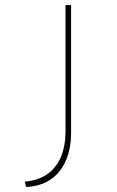

<svg xmlns="http://www.w3.org/2000/svg" viewBox="-20 -545 462 759"><path d="M83 194 78 173Q134 168 169 142Q204 116 221.5 73.5Q239 31 239 -27V-525H261V-23Q261 47 238 95Q215 143 175.5 167.5Q136 192 83 194Z"/></svg>

Font: Lexend Mega Thin
Style: Regular
Weight: 250
Version: Version 1.007